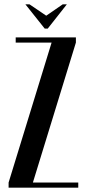

<svg xmlns="http://www.w3.org/2000/svg" viewBox="-20 -873 403 893"><path d="M53 -675V-699H333V-675L133 -24H344V0H20V-24L220 -675ZM117 -853 195 -800 272 -853H291L202 -740H188L98 -853Z"/></svg>

Font: Moniqa Extra Bold Narrow Heading
Style: Regular
Weight: 800
Width: 4
Designer: Rajesh Rajput
Foundry: Rajesh Rajput
Version: Version 1.000;December 15, 2022;FontCreator 14.0.0.2794 32-b